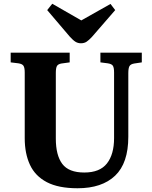

<svg xmlns="http://www.w3.org/2000/svg" viewBox="-20 -991 814 1025"><path d="M394 14Q292 14 230 -18.5Q168 -51 140 -111Q112 -171 112 -253V-604Q112 -629 105.5 -639.5Q99 -650 78 -653L37 -658V-710H352V-658L308 -652Q290 -649 284 -638.5Q278 -628 278 -602V-251Q278 -162 312.5 -116Q347 -70 430 -70Q513 -70 551 -118.5Q589 -167 589 -254V-604Q589 -630 582.5 -640Q576 -650 555 -653L516 -658V-710H737V-658L697 -652Q678 -649 671.5 -638.5Q665 -628 665 -600V-261Q665 -120 594.5 -53Q524 14 394 14ZM412 -760Q396 -760 383 -768Q370 -776 352 -796L232 -937L259 -971L414 -882L570 -970L595 -937L470 -793Q455 -777 442.5 -768.5Q430 -760 412 -760Z"/></svg>

Font: Literata 36pt
Style: Bold
Weight: 700
Designer: Latin by Veronika Burian and Jose Scaglione. Greek by Irene Vlachou. Cyrillic by Vera Evstafieva.
Foundry: TypeTogether
Version: Version 3.002